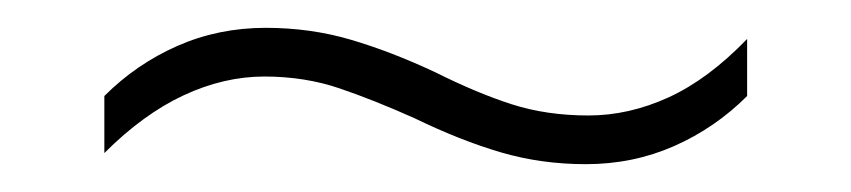

<svg xmlns="http://www.w3.org/2000/svg" viewBox="-20 -473 612 138"><path d="M278 -388Q249 -401 224 -409.5Q199 -418 170 -418Q141 -418 112 -404.5Q83 -391 55 -363V-404Q78 -427 107.5 -440Q137 -453 171 -453Q203 -453 232 -444.5Q261 -436 293 -421Q323 -406 348 -398Q373 -390 403 -390Q432 -390 460.5 -403Q489 -416 517 -445V-404Q494 -381 464.5 -368Q435 -355 401 -355Q369 -355 340 -363.5Q311 -372 278 -388Z"/></svg>

Font: Noto Sans Tamil UI ExtraLight
Style: Regular
Weight: 200
Designer: Jelle Bosma - Monotype Design Team
Foundry: Monotype Imaging Inc.
Version: Version 2.004; ttfautohint (v1.8.4.7-5d5b)